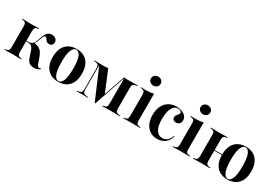

<svg xmlns="http://www.w3.org/2000/svg" viewBox="32 -1421 3188 2231"><g transform="rotate(30 1626.0 -305.5)"><path d="M79 -208.1V-348.4Q79 -379 69 -391.5Q58.9 -404 33.1 -406.5L21 -407.3V-416.1Q56.5 -415.3 82.3 -414.5Q108.1 -413.7 134.7 -413.7Q160.5 -413.7 185.5 -414.5Q210.5 -415.3 245.2 -416.1V-407.3L235.5 -406.5Q210.5 -404 200.4 -391.5Q190.3 -379 190.3 -348.4V-208.1ZM134.7 -2.4Q108.1 -2.4 82.3 -1.6Q56.5 -0.8 21 0V-8.9L33.1 -9.7Q58.9 -12.9 69 -25.4Q79 -37.9 79 -67.7V-208.1H190.3V-67.7Q190.3 -37.9 200.4 -25.4Q210.5 -12.9 236.3 -9.7L248.4 -8.9V0Q213.7 -0.8 187.9 -1.6Q162.1 -2.4 134.7 -2.4ZM421.8 11.3Q393.5 11.3 374.2 3.2Q354.8 -4.8 341.5 -23Q328.2 -41.1 318.5 -71L294.4 -142.7Q286.3 -167.7 275.8 -182.7Q265.3 -197.6 250.8 -203.6Q236.3 -209.7 215.3 -209.7H184.7V-218.5H220.2Q243.5 -218.5 259.3 -227.8Q275 -237.1 286.3 -257.3Q297.6 -277.4 308.9 -311.3Q327.4 -371 350.8 -399.6Q374.2 -428.2 414.5 -428.2Q446.8 -428.2 466.5 -410.5Q486.3 -392.7 486.3 -365.3Q486.3 -342.7 472.6 -329Q458.9 -315.3 436.3 -315.3Q417.7 -315.3 406.5 -323.4Q395.2 -331.5 387.9 -342.7Q380.6 -354 373.8 -362.5Q366.9 -371 356.5 -371Q350.8 -371 344.8 -365.7Q338.7 -360.5 331.9 -346.8Q325 -333.1 316.1 -304.8Q308.9 -280.6 299.2 -264.1Q289.5 -247.6 276.6 -236.3V-243.5Q316.1 -238.7 342.7 -225.8Q369.4 -212.9 387.5 -187.5Q405.6 -162.1 419.4 -121.8L438.7 -65.3Q447.6 -39.5 456 -28.6Q464.5 -17.7 477.4 -17.7Q487.9 -17.7 497.6 -24.2L501.6 -16.1Q486.3 -3.2 466.1 4Q446 11.3 421.8 11.3Z M745.2 11.3Q687.9 11.3 644 -12.5Q600 -36.3 574.6 -84.7Q549.2 -133.1 549.2 -208.1Q549.2 -283.1 574.6 -331.9Q600 -380.6 644.4 -404.4Q688.7 -428.2 746 -428.2Q803.2 -428.2 847.2 -404.4Q891.1 -380.6 916.1 -331.9Q941.1 -283.1 941.1 -208.1Q941.1 -133.1 916.1 -84.7Q891.1 -36.3 847.2 -12.5Q803.2 11.3 745.2 11.3ZM746 2.4Q779.8 2.4 802 -46.8Q824.2 -96 824.2 -208.1Q824.2 -320.2 802 -369.8Q779.8 -419.4 746 -419.4Q711.3 -419.4 689.1 -369.8Q666.9 -320.2 666.9 -208.1Q666.9 -96 689.1 -46.8Q711.3 2.4 746 2.4Z M1065.3 -78.2Q1065.3 -41.1 1075 -27.8Q1084.7 -14.5 1118.5 -11.3L1137.9 -8.9V0Q1126.6 -0.8 1106.5 -1.6Q1086.3 -2.4 1061.3 -2.4Q1046 -2.4 1032.7 -2Q1019.4 -1.6 1008.5 -1.2Q997.6 -0.8 989.5 0V-8.9L1005.6 -10.5Q1027.4 -13.7 1037.9 -19.4Q1048.4 -25 1052 -38.7Q1055.6 -52.4 1055.6 -78.2V-337.9Q1055.6 -363.7 1052 -377.4Q1048.4 -391.1 1037.9 -397.2Q1027.4 -403.2 1005.6 -405.6L990.3 -407.3V-416.1Q1002.4 -416.1 1019.8 -415.3Q1037.1 -414.5 1059.7 -414.1Q1082.3 -413.7 1106.5 -413.7H1102.4Q1122.6 -413.7 1140.3 -414.5Q1158.1 -415.3 1173.4 -416.9L1292.7 -128.2L1279 -107.3L1385.5 -416.1Q1398.4 -415.3 1414.9 -414.5Q1431.5 -413.7 1449.2 -413.7H1454Q1479 -413.7 1500.8 -414.1Q1522.6 -414.5 1540.3 -415.3Q1558.1 -416.1 1570.2 -416.9V-408.1L1554.8 -405.6Q1533.9 -403.2 1523 -397.2Q1512.1 -391.1 1508.5 -377.8Q1504.8 -364.5 1504.8 -337.9V-78.2Q1504.8 -52.4 1508.5 -38.7Q1512.1 -25 1523 -19.4Q1533.9 -13.7 1554.8 -10.5L1570.2 -8.9V0Q1558.9 -0.8 1541.1 -1.2Q1523.4 -1.6 1501.6 -2Q1479.8 -2.4 1454 -2.4H1449.2H1444.4Q1421 -2.4 1399.6 -2Q1378.2 -1.6 1361.7 -1.2Q1345.2 -0.8 1333.9 0V-8.9L1346 -10.5Q1375.8 -14.5 1384.3 -27Q1392.7 -39.5 1392.7 -78.2V-401.6H1389.5L1247.6 10.5H1238.7L1068.5 -387.9H1065.3Z M1671.8 -208.1V-349.2Q1671.8 -379 1661.7 -391.1Q1651.6 -403.2 1624.2 -406.5L1613.7 -408.1V-416.9Q1634.7 -415.3 1650 -414.9Q1665.3 -414.5 1679.8 -414.5Q1708.1 -414.5 1733.9 -417.3Q1759.7 -420.2 1783.1 -425.8V-416.9V-208.1ZM1727.4 -2.4Q1700.8 -2.4 1675 -1.6Q1649.2 -0.8 1613.7 0V-8.9L1625.8 -9.7Q1651.6 -12.9 1661.7 -25.4Q1671.8 -37.9 1671.8 -67.7V-208.1H1783.1V-67.7Q1783.1 -37.9 1793.1 -25.4Q1803.2 -12.9 1829 -9.7L1841.1 -8.9V0Q1806.5 -0.8 1780.6 -1.6Q1754.8 -2.4 1727.4 -2.4ZM1726.6 -503.2Q1701.6 -503.2 1681.9 -519.4Q1662.1 -535.5 1662.1 -563.7Q1662.1 -591.1 1681.9 -607.3Q1701.6 -623.4 1726.6 -623.4Q1752.4 -623.4 1772.2 -607.3Q1791.9 -591.1 1791.9 -563.7Q1791.9 -535.5 1771.8 -519.4Q1751.6 -503.2 1726.6 -503.2Z M2072.6 11.3Q2016.9 11.3 1976.2 -15.3Q1935.5 -41.9 1912.9 -90.7Q1890.3 -139.5 1890.3 -205.6Q1890.3 -273.4 1914.1 -323.4Q1937.9 -373.4 1981.9 -400.8Q2025.8 -428.2 2085.5 -428.2Q2128.2 -428.2 2160.9 -414.9Q2193.5 -401.6 2212.1 -378.6Q2230.6 -355.6 2230.6 -325.8Q2230.6 -298.4 2213.3 -280.6Q2196 -262.9 2168.5 -262.9Q2146.8 -262.9 2133.5 -274.6Q2120.2 -286.3 2120.2 -304.8Q2120.2 -324.2 2129.8 -337.1Q2139.5 -350 2149.6 -361.7Q2159.7 -373.4 2159.7 -387.1Q2159.7 -400.8 2146 -408.9Q2132.3 -416.9 2110.5 -416.9Q2062.1 -416.9 2035.1 -364.5Q2008.1 -312.1 2008.1 -220.2Q2008.1 -126.6 2037.1 -77Q2066.1 -27.4 2121 -27.4Q2158.1 -27.4 2185.5 -50.4Q2212.9 -73.4 2229.8 -117.7L2237.9 -114.5Q2218.5 -53.2 2175.8 -21Q2133.1 11.3 2072.6 11.3Z M2337.9 -208.1V-349.2Q2337.9 -379 2327.8 -391.1Q2317.7 -403.2 2290.3 -406.5L2279.8 -408.1V-416.9Q2300.8 -415.3 2316.1 -414.9Q2331.5 -414.5 2346 -414.5Q2374.2 -414.5 2400 -417.3Q2425.8 -420.2 2449.2 -425.8V-416.9V-208.1ZM2393.5 -2.4Q2366.9 -2.4 2341.1 -1.6Q2315.3 -0.8 2279.8 0V-8.9L2291.9 -9.7Q2317.7 -12.9 2327.8 -25.4Q2337.9 -37.9 2337.9 -67.7V-208.1H2449.2V-67.7Q2449.2 -37.9 2459.3 -25.4Q2469.4 -12.9 2495.2 -9.7L2507.3 -8.9V0Q2472.6 -0.8 2446.8 -1.6Q2421 -2.4 2393.5 -2.4ZM2392.7 -503.2Q2367.7 -503.2 2348 -519.4Q2328.2 -535.5 2328.2 -563.7Q2328.2 -591.1 2348 -607.3Q2367.7 -623.4 2392.7 -623.4Q2418.5 -623.4 2438.3 -607.3Q2458.1 -591.1 2458.1 -563.7Q2458.1 -535.5 2437.9 -519.4Q2417.7 -503.2 2392.7 -503.2Z M2608.1 -208.1V-348.4Q2608.1 -379 2598 -391.5Q2587.9 -404 2562.1 -406.5L2550 -407.3V-416.1Q2585.5 -415.3 2611.3 -414.5Q2637.1 -413.7 2663.7 -413.7Q2691.1 -413.7 2716.9 -414.5Q2742.7 -415.3 2777.4 -416.1V-407.3L2765.3 -406.5Q2739.5 -404 2729.4 -391.5Q2719.4 -379 2719.4 -348.4V-208.1ZM2663.7 -2.4Q2637.1 -2.4 2611.3 -1.6Q2585.5 -0.8 2550 0V-8.9L2562.1 -9.7Q2587.9 -12.9 2598 -25.4Q2608.1 -37.9 2608.1 -67.7V-208.1H2719.4V-67.7Q2719.4 -37.9 2729.4 -25.4Q2739.5 -12.9 2765.3 -9.7L2777.4 -8.9V0Q2742.7 -0.8 2716.9 -1.6Q2691.1 -2.4 2663.7 -2.4ZM3016.9 11.3Q2959.7 11.3 2915.3 -12.5Q2871 -36.3 2846 -84.7Q2821 -133.1 2821 -208.1Q2821 -283.1 2846 -331.9Q2871 -380.6 2915.3 -404.4Q2959.7 -428.2 3016.9 -428.2Q3074.2 -428.2 3118.1 -404.4Q3162.1 -380.6 3187.1 -331.9Q3212.1 -283.1 3212.1 -208.1Q3212.1 -133.1 3187.1 -84.7Q3162.1 -36.3 3118.1 -12.5Q3074.2 11.3 3016.9 11.3ZM2675.8 -203.2V-212.1H2869.4V-203.2ZM3016.9 2.4Q3051.6 2.4 3073 -46.8Q3094.4 -96 3094.4 -208.1Q3094.4 -320.2 3073 -369.8Q3051.6 -419.4 3016.9 -419.4Q2982.3 -419.4 2960.5 -369.8Q2938.7 -320.2 2938.7 -208.1Q2938.7 -96 2960.5 -46.8Q2982.3 2.4 3016.9 2.4Z"/></g></svg>

Font: Playfair 144pt SemiCondensed
Style: Bold
Weight: 700
Width: 4
Designer: Claus Eggers Sørensen
Foundry: Claus Eggers Sørensen
Version: Version 2.203